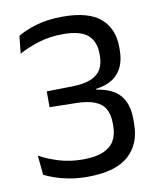

<svg xmlns="http://www.w3.org/2000/svg" viewBox="-77 -711 646 783"><g transform="rotate(-10 246.0 -319.5)"><path d="M223.5 11Q183 11 148.8 4.8Q114.5 -1.5 88.5 -10.8Q62.5 -20 45.5 -28.5L37.5 -109.5Q71 -90.5 117 -76.2Q163 -62 217 -62Q269 -62 300.8 -75.5Q332.5 -89 347 -114Q361.5 -139 361.5 -174.5V-186.5Q361.5 -222.5 348.2 -246Q335 -269.5 305 -281.2Q275 -293 224.5 -293.5L119 -295.5V-361L226 -363Q274.5 -364 303.5 -376.5Q332.5 -389 345 -411.8Q357.5 -434.5 357.5 -466V-474.5Q357.5 -526 326.8 -552.8Q296 -579.5 223 -579.5Q168.5 -579.5 122 -564.8Q75.5 -550 41 -531L48.5 -603.5Q78 -621.5 125.2 -635.8Q172.5 -650 236.5 -650Q342 -650 391.8 -607Q441.5 -564 441.5 -487V-476Q441.5 -437.5 428.8 -408Q416 -378.5 389 -360.2Q362 -342 318.5 -336L318 -324.5L316 -333.5Q385.5 -323.5 416.2 -287.8Q447 -252 447 -187.5V-169.5Q447 -85 392.8 -37Q338.5 11 223.5 11Z"/></g></svg>

Font: Anek Kannada
Style: Regular
Weight: 400
Version: Version 1.003